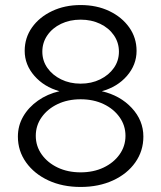

<svg xmlns="http://www.w3.org/2000/svg" viewBox="-20 -731 640 762"><path d="M300 11Q228 11 172 -15Q116 -41 83.5 -86.5Q51 -132 51 -189Q51 -232 72 -268.5Q93 -305 130.5 -331.5Q168 -358 216 -369Q155 -386 116.5 -430Q78 -474 78 -529Q78 -581 107 -622Q136 -663 186.5 -687Q237 -711 300 -711Q364 -711 414 -687Q464 -663 493 -622Q522 -581 522 -529Q522 -474 484 -430Q446 -386 384 -369Q457 -352 503 -302.5Q549 -253 549 -189Q549 -132 517 -86.5Q485 -41 428.5 -15Q372 11 300 11ZM300 -399Q343 -399 377.5 -416Q412 -433 432 -461.5Q452 -490 452 -526Q452 -562 432 -591Q412 -620 377.5 -636.5Q343 -653 300 -653Q257 -653 222.5 -636.5Q188 -620 168 -591Q148 -562 148 -526Q148 -490 168 -461.5Q188 -433 222.5 -416Q257 -399 300 -399ZM300 -47Q351 -47 391 -66Q431 -85 454.5 -118Q478 -151 478 -192Q478 -233 454.5 -266Q431 -299 391 -318Q351 -337 300 -337Q249 -337 209 -318Q169 -299 145.5 -266Q122 -233 122 -192Q122 -151 145.5 -118Q169 -85 209 -66Q249 -47 300 -47Z"/></svg>

Font: Red Hat Mono
Style: Regular
Weight: 400
Designer: Pentagram, MCKL
Foundry: Pentagram, MCKL
Version: Version 1.023